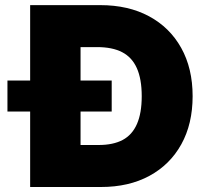

<svg xmlns="http://www.w3.org/2000/svg" viewBox="-20 -748 813 768"><path d="M383.8 0H184.6V-168H374.5Q432.6 -168 470.7 -188.2Q508.8 -208.5 527.8 -252Q546.9 -295.4 546.9 -363.3Q546.9 -432.1 527.3 -475.6Q507.8 -519 468.5 -539.3Q429.2 -559.6 368.7 -559.6H181.6V-727.5H380.9Q493.2 -727.5 576.2 -682.9Q659.2 -638.2 704.8 -556.4Q750.5 -474.6 750.5 -363.3Q750.5 -252.4 705.3 -170.9Q660.2 -89.4 577.9 -44.7Q495.6 0 383.8 0ZM302.2 -727.5V0H100.6V-727.5ZM9.8 -301.8V-425.8H426.8V-301.8Z"/></svg>

Font: Inter 28pt Black
Style: Regular
Weight: 900
Designer: Rasmus Andersson
Foundry: rsms
Version: Version 4.001;git-66647c0bb